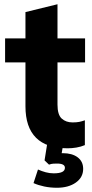

<svg xmlns="http://www.w3.org/2000/svg" viewBox="-20 -688 436 905"><path d="M299 11Q200 11 150 -38.5Q100 -88 100 -187V-394H4V-507H100V-631L251 -668V-507H381V-394H251V-195Q251 -147 271 -129Q291 -111 322 -111Q341 -111 353.5 -113.5Q366 -116 380 -121V-4Q361 4 340 7.5Q319 11 299 11ZM248 197Q217 197 188.5 191Q160 185 138 175L159 111Q177 119 195.5 124Q214 129 233 129Q260 129 273 122.5Q286 116 286 103Q286 83 249 83Q240 83 231 83.5Q222 84 211 88L190 68L204 -20H280L267 56L230 42Q241 38 253.5 36Q266 34 276 34Q320 34 346 53.5Q372 73 372 108Q372 148 337.5 172.5Q303 197 248 197Z"/></svg>

Font: Mulish ExtraLight ExtraBold
Style: Regular
Weight: 800
Version: Version 3.603